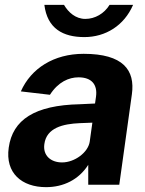

<svg xmlns="http://www.w3.org/2000/svg" viewBox="-20 -762 600 792"><path d="M170 10C242 10 305 -21 344 -82V0H472L524 -373C538 -473 488 -540 325 -540C202 -540 108 -480 66 -385L186 -371C220 -424 264 -443 304 -443C358 -443 383 -413 376 -363L372 -335L309 -332C123 -328 32 -268 16 -153C1 -48 70 10 170 10ZM432 -742C410 -706 372 -684 332 -684C292 -684 262 -711 244 -742H163C175 -644 240 -609 328 -609C415 -609 492 -656 529 -742ZM236 -92C190 -92 156 -120 163 -168C172 -235 240 -251 309 -254L361 -256L350 -177C343 -133 288 -92 236 -92Z"/></svg>

Font: Cheyenne Sans
Style: Bold Italic
Weight: 700
Italic angle: -8.13011°
Designer: The Public Sans project authors (U.S. Web Design System), Libre Franklin designed by Pablo Impallari and Rodrigo Fuenzal
Foundry: The Cheyenne Sans Project Authors
Version: Version 2.007